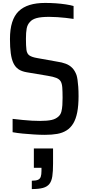

<svg xmlns="http://www.w3.org/2000/svg" viewBox="-20 -868 606 1310"><path d="M286 52Q252 52 212.5 49.5Q173 47 135.5 43.5Q98 40 66 34V-57Q102 -53 135 -49.5Q168 -46 198.5 -44.5Q229 -43 254 -43Q302 -43 331.5 -49.5Q361 -56 380 -74Q394 -87 399 -107Q404 -127 405.5 -151Q407 -175 407 -200Q407 -243 405 -270.5Q403 -298 394 -313Q385 -328 364 -336.5Q343 -345 305 -351L162 -375Q127 -381 105.5 -396Q84 -411 71.5 -437.5Q59 -464 53.5 -504.5Q48 -545 48 -601Q48 -669 63 -716Q78 -763 107.5 -791.5Q137 -820 182 -834Q227 -848 288 -848Q324 -848 360.5 -845.5Q397 -843 429.5 -838Q462 -833 482 -827V-739Q457 -743 428.5 -746Q400 -749 371.5 -751Q343 -753 316 -753Q260 -753 229.5 -744.5Q199 -736 184 -718Q167 -700 162 -673.5Q157 -647 157 -603Q157 -554 160.5 -527.5Q164 -501 181 -489.5Q198 -478 233 -472L367 -448Q403 -443 429 -433Q455 -423 473 -404.5Q491 -386 502 -356Q506 -344 509 -323.5Q512 -303 514 -275.5Q516 -248 516 -212Q516 -148 507 -102Q498 -56 480 -26Q462 4 434.5 21.5Q407 39 370.5 45.5Q334 52 286 52ZM197 422V365Q224 365 238.5 359Q253 353 258 338Q263 323 263 298V277H211V145H342V248Q342 301 337 334.5Q332 368 317 387Q302 406 273.5 414Q245 422 197 422Z"/></svg>

Font: Farlight84_Sys_V01
Style: Regular
Weight: 400
Designer: Ryoko NISHIZUKA  (kana, bopomofo & ideographs); Paul D. Hunt (Latin, Greek & Cyrillic); Sandoll Communications , Soo-you
Foundry: Adobe
Version: Version 2.004;October 29, 2024;FontCreator 14.0.0.2814 64-bi